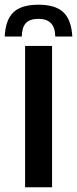

<svg xmlns="http://www.w3.org/2000/svg" viewBox="-55 -795 327 815"><path d="M51.5 0V-600H166V0ZM108.5 -775Q36 -775 2.2 -743Q-31.5 -711 -35 -640H37.5Q38 -677.5 54.2 -696.2Q70.5 -715 108.5 -715Q179 -715 179.5 -640H252Q248 -710.5 214.2 -742.8Q180.5 -775 108.5 -775Z"/></svg>

Font: Big Shoulders Stencil Text
Style: Bold
Weight: 700
Designer: Patric King
Foundry: XO Type Co
Version: Version 1.000